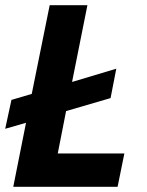

<svg xmlns="http://www.w3.org/2000/svg" viewBox="-23 -718 564 738"><path d="M455 -128 429 0H28L77 -246L-3 -223L21 -334L99 -357L168 -698H313L254 -403L424 -454L402 -341L231 -291L199 -128Z"/></svg>

Font: IBM Plex Sans
Style: Italic
Weight: 400
Italic angle: -11.31°
Designer: Mike Abbink, Paul van der Laan, Pieter van Rosmalen
Foundry: Bold Monday
Version: Version 3.201